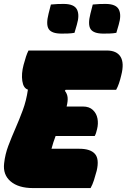

<svg xmlns="http://www.w3.org/2000/svg" viewBox="-24 -957 644 977"><path d="M144 0Q70 0 30 -34Q-10 -68 -3 -126Q2 -172 18.5 -215.5Q35 -259 54.5 -303.5Q74 -348 92 -396.5Q110 -445 118 -501Q95 -508 89.5 -545Q84 -582 96 -627Q103 -653 108.5 -669.5Q114 -686 121 -700H519Q570 -700 589.5 -668Q609 -636 593 -574Q588 -552 581.5 -533Q575 -514 567 -500H310L306 -495Q318 -480 320 -461.5Q322 -443 315 -415H398Q430 -415 448.5 -397.5Q467 -380 472 -354Q477 -328 470 -300Q465 -277 458 -265H259Q253 -249 247.5 -232.5Q242 -216 238 -200H380Q436 -200 459 -174Q482 -148 468 -88Q461 -62 454 -40Q447 -18 437 0ZM235 -934Q252 -936 269.5 -936.5Q287 -937 300 -937Q353 -937 367.5 -909Q382 -881 367 -831L355 -790Q339 -787 321 -786.5Q303 -786 289 -786Q239 -786 224 -809Q209 -832 223 -887ZM448 -934Q465 -936 482.5 -936.5Q500 -937 513 -937Q566 -937 580.5 -909Q595 -881 580 -831L568 -790Q552 -787 534 -786.5Q516 -786 502 -786Q452 -786 437 -809Q422 -832 436 -887Z"/></svg>

Font: Recursive Sn Csl St XBk
Style: Italic
Weight: 1000
Italic angle: -15°
Version: Version 1.085;hotconv 1.1.0;makeotfexe 2.6.0; ttfautohint (v